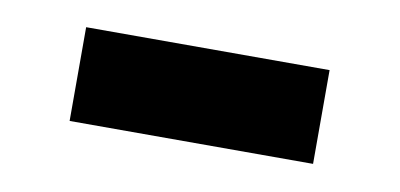

<svg xmlns="http://www.w3.org/2000/svg" viewBox="-30 -388 500 240"><g transform="rotate(10 220.0 -268.5)"><path d="M65 -209V-328H374V-209Z"/></g></svg>

Font: Nunito Sans 12pt ExtraLight ExtraBold
Style: Regular
Weight: 800
Version: Version 3.101;gftools[0.9.27]